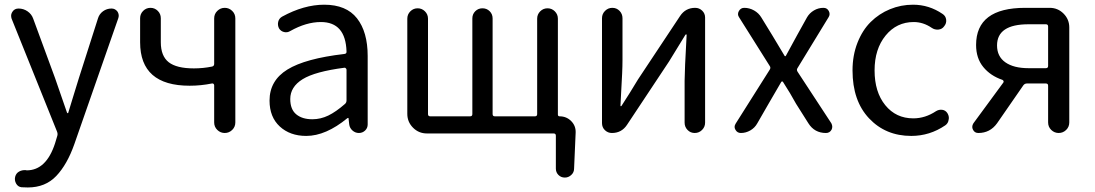

<svg xmlns="http://www.w3.org/2000/svg" viewBox="-20 -577 4750 833"><path d="M100.6 236.3Q85.9 236.3 73.2 235.4Q57.6 233.4 49.8 219.2Q42 205.1 45.9 189.5Q49.8 174.8 62.5 167.5Q75.2 160.2 91.8 161.1Q93.8 162.1 95.7 162.1Q180.7 162.1 218.8 44.9L228.5 12.7Q231.4 3.9 227.5 -5.9L30.3 -496.1Q28.3 -502.9 28.3 -508.8Q28.3 -517.6 34.2 -526.4Q43 -540 60.5 -540Q82 -540 99.6 -527.8Q117.2 -515.6 124 -496.1L218.8 -238.3Q256.8 -127 270.5 -88.9Q271.5 -85.9 273.9 -85.9Q276.4 -85.9 276.4 -88.9Q282.2 -106.4 297.9 -159.2Q313.5 -211.9 322.3 -238.3L405.3 -498Q411.1 -516.6 427.2 -528.3Q443.4 -540 463.9 -540Q479.5 -540 489.3 -527.3Q495.1 -518.6 495.1 -508.8Q495.1 -503.9 493.2 -498L302.7 47.9Q271.5 136.7 224.1 186.5Q176.8 236.3 100.6 236.3Z M909.2 -45.9V-207Q909.2 -210.9 906.2 -213.4Q903.3 -215.8 899.4 -214.8Q851.6 -205.1 802.7 -205.1Q587.9 -205.1 587.9 -393.6V-498Q587.9 -516.6 601.1 -529.8Q614.3 -543 632.8 -543Q651.4 -543 664.6 -529.8Q677.7 -516.6 677.7 -498V-393.6Q677.7 -334 711.9 -307.1Q746.1 -280.3 821.3 -280.3Q861.3 -280.3 899.4 -288.1Q909.2 -290 909.2 -299.8V-497.1Q909.2 -516.6 922.9 -529.8Q936.5 -543 955.1 -543Q973.6 -543 987.3 -529.8Q1001 -516.6 1001 -497.1V-45.9Q1001 -26.4 987.3 -13.2Q973.6 0 955.1 0Q936.5 0 922.9 -13.2Q909.2 -26.4 909.2 -45.9Z M1308.6 12.7Q1238.3 12.7 1193.8 -28.3Q1149.4 -69.3 1149.4 -140.6Q1149.4 -227.5 1227.1 -275.4Q1304.7 -323.2 1473.6 -342.8Q1484.4 -343.8 1483.4 -353.5Q1479.5 -481.4 1372.1 -481.4Q1308.6 -481.4 1239.3 -442.4Q1226.6 -434.6 1212.4 -438Q1198.2 -441.4 1190.4 -454.1Q1183.6 -467.8 1187 -482.4Q1190.4 -497.1 1204.1 -504.9Q1298.8 -556.6 1386.7 -556.6Q1482.4 -556.6 1528.8 -497.6Q1575.2 -438.5 1575.2 -334V-37.1Q1575.2 -21.5 1564 -10.7Q1552.7 0 1537.1 0Q1521.5 0 1509.3 -10.7Q1497.1 -21.5 1495.1 -37.1L1492.2 -63.5Q1492.2 -65.4 1490.7 -65.4Q1489.3 -65.4 1487.3 -64.5Q1393.6 12.7 1308.6 12.7ZM1335 -59.6Q1371.1 -59.6 1404.3 -75.7Q1437.5 -91.8 1476.6 -126Q1483.4 -131.8 1483.4 -141.6V-274.4Q1483.4 -278.3 1480.5 -280.3Q1478.5 -283.2 1475.6 -283.2Q1474.6 -283.2 1474.6 -283.2Q1346.7 -266.6 1293 -233.4Q1239.3 -200.2 1239.3 -147.5Q1239.3 -102.5 1265.1 -81.1Q1291 -59.6 1335 -59.6Z M2400.4 -80.1Q2400.4 -72.3 2408.2 -72.3Q2437.5 -72.3 2458 -51.8Q2478.5 -31.2 2477.5 -2L2470.7 154.3Q2470.7 170.9 2458.5 182.1Q2446.3 193.4 2430.7 193.4Q2414.1 193.4 2402.8 182.1Q2391.6 170.9 2391.6 154.3V11.7Q2391.6 2 2381.8 2H1832Q1796.9 2 1772 -22.9Q1747.1 -47.9 1747.1 -83V-496.1Q1747.1 -514.6 1760.3 -527.8Q1773.4 -541 1792 -541Q1810.5 -541 1823.7 -527.8Q1836.9 -514.6 1836.9 -496.1V-82Q1836.9 -72.3 1846.7 -72.3H2019.5Q2029.3 -72.3 2029.3 -82V-497.1Q2029.3 -515.6 2042 -528.3Q2054.7 -541 2073.2 -541Q2091.8 -541 2104.5 -528.3Q2117.2 -515.6 2117.2 -497.1V-82Q2117.2 -72.3 2127 -72.3H2300.8Q2310.5 -72.3 2310.5 -82V-496.1Q2310.5 -514.6 2323.7 -527.8Q2336.9 -541 2355.5 -541Q2374 -541 2387.2 -527.8Q2400.4 -514.6 2400.4 -496.1Z M2634.8 0Q2617.2 0 2604.5 -12.2Q2591.8 -24.4 2591.8 -43V-498Q2591.8 -516.6 2605 -529.8Q2618.2 -543 2636.7 -543Q2655.3 -543 2668 -529.8Q2680.7 -516.6 2680.7 -498V-316.4Q2680.7 -291 2679.2 -258.3Q2677.7 -225.6 2675.3 -184.1Q2672.9 -142.6 2671.9 -118.2Q2671.9 -116.2 2673.8 -116.2Q2675.8 -116.2 2676.8 -118.2Q2712.9 -173.8 2748 -232.4L2930.7 -507.8Q2954.1 -543 2996.1 -543Q3013.7 -543 3026.4 -530.8Q3039.1 -518.6 3039.1 -501V-44.9Q3039.1 -26.4 3025.9 -13.2Q3012.7 0 2994.1 0Q2975.6 0 2962.9 -13.2Q2950.2 -26.4 2950.2 -44.9V-226.6Q2950.2 -268.6 2959 -425.8Q2959 -427.7 2957 -427.7Q2955.1 -427.7 2954.1 -426.8Q2897.5 -335 2882.8 -310.5L2700.2 -35.2Q2676.8 0 2634.8 0Z M3194.3 0Q3178.7 0 3170.9 -13.7Q3167 -20.5 3167 -26.4Q3167 -33.2 3171.9 -41L3319.3 -274.4Q3325.2 -283.2 3319.3 -291L3186.5 -502Q3177.7 -514.6 3185.5 -528.8Q3193.4 -543 3209 -543Q3231.4 -543 3251.5 -531.7Q3271.5 -520.5 3283.2 -501L3331.1 -422.9Q3333 -419.9 3383.8 -335Q3384.8 -333 3386.7 -333Q3388.7 -333 3389.6 -335Q3406.2 -364.3 3437.5 -422.9L3481.4 -502Q3492.2 -520.5 3511.2 -531.7Q3530.3 -543 3552.7 -543Q3568.4 -543 3575.7 -529.3Q3583 -515.6 3575.2 -502.9L3440.4 -282.2Q3434.6 -274.4 3440.4 -265.6L3586.9 -42Q3590.8 -34.2 3590.8 -27.3Q3590.8 -20.5 3587.9 -14.6Q3580.1 0 3563.5 0Q3513.7 0 3487.3 -42L3433.6 -127Q3409.2 -171.9 3377 -221.7Q3376 -223.6 3373.5 -223.6Q3371.1 -223.6 3369.6 -221.7Q3368.2 -219.7 3314.5 -127L3265.6 -42Q3254.9 -22.5 3235.4 -11.2Q3215.8 0 3194.3 0Z M3933.6 12.7Q3822.3 12.7 3750.5 -63.5Q3678.7 -139.6 3678.7 -271.5Q3678.7 -336.9 3700.2 -391.6Q3721.7 -446.3 3757.8 -481.9Q3793.9 -517.6 3841.3 -537.1Q3888.7 -556.6 3941.4 -556.6Q4010.7 -556.6 4069.3 -516.6Q4083 -507.8 4085 -491.7Q4086.9 -475.6 4076.2 -462.9Q4067.4 -450.2 4051.3 -448.7Q4035.2 -447.3 4022.5 -456.1Q3985.4 -481.4 3944.3 -481.4Q3870.1 -481.4 3822.3 -422.9Q3774.4 -364.3 3774.4 -271.5Q3774.4 -177.7 3820.8 -120.6Q3867.2 -63.5 3942.4 -63.5Q3994.1 -63.5 4041 -94.7Q4053.7 -102.5 4067.9 -100.6Q4082 -98.6 4089.8 -86.9Q4096.7 -76.2 4096.7 -64.5Q4096.7 -61.5 4095.7 -57.6Q4093.8 -42 4081.1 -33.2Q4013.7 12.7 3933.6 12.7Z M4517.6 -281.2Q4527.3 -281.2 4527.3 -291V-461.9Q4527.3 -471.7 4517.6 -471.7H4442.4Q4305.7 -471.7 4305.7 -379.9Q4305.7 -332 4341.8 -306.6Q4377.9 -281.2 4442.4 -281.2ZM4427.7 -543H4534.2Q4569.3 -543 4594.2 -518.1Q4619.1 -493.2 4619.1 -458V-45.9Q4619.1 -26.4 4605.5 -13.2Q4591.8 0 4573.2 0Q4554.7 0 4541 -13.2Q4527.3 -26.4 4527.3 -45.9V-205.1Q4527.3 -214.8 4517.6 -214.8H4435.5Q4425.8 -214.8 4419.9 -207L4305.7 -42Q4275.4 0 4224.6 0Q4208 0 4201.2 -14.6Q4198.2 -20.5 4198.2 -26.4Q4198.2 -34.2 4203.1 -42L4333 -218.8Q4335 -221.7 4334 -225.1Q4333 -228.5 4329.1 -230.5Q4277.3 -248 4246.1 -286.1Q4214.8 -324.2 4214.8 -381.8Q4214.8 -543 4427.7 -543Z"/></svg>

Font: Gen Jyuu GothicX Regular
Style: Regular
Weight: 400
Designer: [Source Han Sans]
Ryoko NISHIZUKA  (kana & ideographs); Paul D. Hunt (Latin, Greek & Cyrillic); Wenlong ZHANG  (bopomofo
Version: Version 1.002.20150607